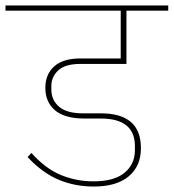

<svg xmlns="http://www.w3.org/2000/svg" viewBox="-40 -718 636 703"><path d="M303 -35Q234 -35 174.5 -60Q115 -85 61 -143L75 -158Q127 -100 183.5 -77Q240 -54 302 -54Q378 -54 416 -85.5Q454 -117 454 -168V-183Q454 -284 329 -284H270Q196 -284 161 -314.5Q126 -345 126 -396Q126 -446 158.5 -475Q191 -504 254 -504H402V-679H-20V-698H576V-679H423V-484H255Q199 -484 173.5 -460.5Q148 -437 148 -403V-390Q148 -352 176 -327.5Q204 -303 264 -303H330Q402 -303 439 -271.5Q476 -240 476 -175Q476 -110 431.5 -72.5Q387 -35 303 -35Z"/></svg>

Font: IBM Plex Sans Devanagari Thin
Style: Regular
Weight: 100
Designer: Mike Abbink, Paul van der Laan, Pieter van Rosmalen, Erin McLaughlin
Foundry: Bold Monday
Version: Version 1.1